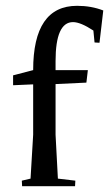

<svg xmlns="http://www.w3.org/2000/svg" viewBox="-20 -640 375 660"><path d="M25 -347V-381L94 -399Q94 -620 245 -620Q294 -620 335 -604L322 -493L305 -494L301 -535Q257 -564 231 -564Q171 -564 171 -430V-399H282L277 -356L171 -351V-177L179 -26L239 -19L238 0H56L55 -19L85 -26L94 -177V-350Z"/></svg>

Font: Balthazar
Style: Regular
Weight: 400
Designer: Dario Manuel Muhafara
Foundry: Dario Manuel Muhafara
Version: Version 1.000